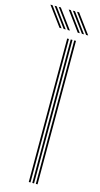

<svg xmlns="http://www.w3.org/2000/svg" viewBox="-211 -994 538 1034"><g transform="rotate(15 58.5 -476.5)"><path d="M106.8 0V-800H116.5V0ZM67.5 0V-800H77.2V0ZM87.2 0V-800H97V0ZM58.8 -845 -20.5 -952.8H-9L70.5 -845ZM12.5 -845 -67 -952.8H-55.2L24 -845ZM35.5 -845 -43.8 -952.8H-32L47.2 -845ZM160.8 -845 81.2 -952.8H93L172.5 -845ZM114.2 -845 35 -952.8H46.8L126 -845ZM137.5 -845 58.2 -952.8H70L149.2 -845Z"/></g></svg>

Font: Big Shoulders Inline Text Thin ExtraLight
Style: Regular
Weight: 250
Version: Version 2.002